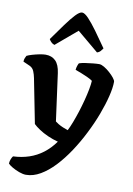

<svg xmlns="http://www.w3.org/2000/svg" viewBox="-112 -839 767 1104"><g transform="rotate(10 272.0 -287.5)"><path d="M119 200Q102 200 79.2 191.8Q56.5 183.5 37.8 172.5Q19 161.5 12 153Q13 137.5 18 126Q23 114.5 28 108.5Q77.5 106.5 121 92Q164.5 77.5 201.2 49.5Q238 21.5 267 -19.5Q236 -27.5 206.8 -40.5Q177.5 -53.5 154.8 -68.8Q132 -84 119.5 -96.5L68.5 -355.5Q64.5 -376 57 -394.5Q49.5 -413 31 -421.5L-7.5 -438.5Q-7.5 -450 -3.5 -459.5Q0.5 -469 3.5 -474Q14 -479.5 34.2 -485.5Q54.5 -491.5 76.2 -495.8Q98 -500 111.5 -500Q147.5 -500 169.8 -478Q192 -456 198.5 -408L236 -132Q242 -127 254.2 -119.5Q266.5 -112 282 -105.5Q297.5 -99 311.5 -94.5Q322 -115 333.8 -145.5Q345.5 -176 356.8 -211Q368 -246 377.2 -281.2Q386.5 -316.5 392.2 -347Q398 -377.5 399 -398Q386.5 -407 367 -415.8Q347.5 -424.5 328.2 -432.2Q309 -440 296 -444Q297 -456.5 300.8 -467.5Q304.5 -478.5 308 -484Q321.5 -489 343.5 -492.2Q365.5 -495.5 388 -497.8Q410.5 -500 424.5 -500Q436.5 -500 453.5 -490Q470.5 -480 487 -465.2Q503.5 -450.5 514.5 -436.5Q525.5 -422.5 525.5 -414.5Q525.5 -379.5 513 -328.8Q500.5 -278 478.5 -219.5Q456.5 -161 426.5 -102Q396.5 -42 360.5 12.2Q324.5 66.5 284.8 108.8Q245 151 203 175.5Q161 200 119 200ZM151 -564Q139.5 -567.5 131.2 -576Q123 -584.5 119 -592.5Q155.5 -644 185.5 -685.2Q215.5 -726.5 238.5 -750.8Q261.5 -775 276 -775Q291 -775 314 -750.8Q337 -726.5 367 -685.5Q397 -644.5 432.5 -593Q428.5 -586.5 420.2 -577Q412 -567.5 399.5 -564L274.5 -668.5Z"/></g></svg>

Font: Texturina Medium
Style: Regular
Weight: 500
Designer: Guillermo Torres Carreño
Foundry: Omnibus-Type
Version: Version 1.003